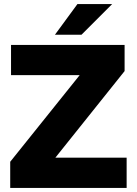

<svg xmlns="http://www.w3.org/2000/svg" viewBox="-20 -920 670 940"><path d="M30 0V-128L370 -552H34V-700H590V-572L251 -148H600V0ZM249 -750 359 -900H529L379 -750Z"/></svg>

Font: Golos Text
Style: Bold
Weight: 700
Designer: A.Korolkova, Vitaly Kuzmin
Foundry: ParaType Ltd
Version: Version 2.004